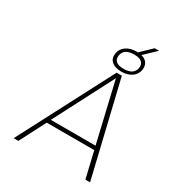

<svg xmlns="http://www.w3.org/2000/svg" viewBox="-220 -1101 1150 1242"><g transform="rotate(30 355.5 -480.0)"><path d="M70 0 435 -700H474L641 0H606L560 -194H205L105 0ZM219 -223H220H553L449 -667ZM602 -960 517 -879Q536 -874 549 -863.5Q562 -853 567.5 -837.5Q573 -822 571 -802Q565 -764 534.5 -742.5Q504 -721 457 -721Q410 -721 385 -742.5Q360 -764 365.5 -802Q371 -840 402 -861.5Q433 -883 480 -883H489L569 -960ZM461 -744Q538 -744 546 -802Q548 -821 540.5 -833.5Q533 -846 517 -852.5Q501 -859 477 -859Q399 -859 391 -802Q387 -773 405 -758.5Q423 -744 461 -744Z"/></g></svg>

Font: Fivo Sans Thin
Style: Regular
Weight: 250
Foundry: Alexander Slobzheninov
Version: 1.0